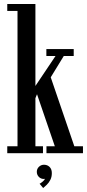

<svg xmlns="http://www.w3.org/2000/svg" viewBox="-20 -770 437 965"><path d="M16.5 0V-35H68V-715H16.5V-750H158V-338L259 -488.5H213V-523.5H350.5V-488.5H300.5L235 -381.5L353.5 -35H397V0H213.5V-35H255.5L166 -296.5L158 -276.5V-35H196V0ZM197 175 179 153.5Q184 151.5 194 143.2Q204 135 206 128Q205 129.5 200.5 129.5Q185.5 129.5 175.2 119Q165 108.5 165 93.5Q165 78.5 175.8 68.2Q186.5 58 201 58Q218 58 229.2 69Q240.5 80 240.5 100Q240.5 119.5 233 134Q225.5 148.5 215.2 158.5Q205 168.5 197 175Z"/></svg>

Font: Imbue Thin 10pt Medium
Style: Regular
Weight: 500
Version: Version 1.102